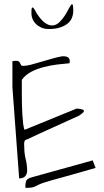

<svg xmlns="http://www.w3.org/2000/svg" viewBox="-20 -902 498 915"><path d="M39.1 -487.3V-610.4Q41 -611.3 47.9 -611.8Q54.7 -612.3 56.6 -612.3Q66.4 -612.3 70.3 -608.4Q74.2 -604.5 76.2 -600.1Q78.1 -595.7 80.6 -591.8Q83 -587.9 89.8 -587.9Q105.5 -587.9 129.4 -594.2Q153.3 -600.6 179.7 -608.4Q206.1 -616.2 231.9 -623.5Q257.8 -630.9 276.4 -633.8H284.2Q295.9 -633.8 304.2 -628.4Q312.5 -623 312.5 -610.4Q312.5 -609.4 312 -605.5Q311.5 -601.6 311.5 -600.6Q286.1 -598.6 253.9 -594.7Q221.7 -590.8 189 -582.5Q156.2 -574.2 128.4 -559.6Q100.6 -544.9 84 -521.5V-457Q84 -434.6 84.5 -408.2Q85 -381.8 86.4 -357.4Q87.9 -333 90.3 -313Q92.8 -293 96.7 -283.2L345.7 -384.8Q366.2 -382.8 373.5 -379.9Q380.9 -377 379.9 -372.1Q378.9 -367.2 371.6 -361.8Q364.3 -356.4 356.4 -350.6Q342.8 -344.7 307.6 -328.6Q272.5 -312.5 232.4 -294.4Q192.4 -276.4 157.2 -260.3Q122.1 -244.1 108.4 -237.3Q100.6 -236.3 98.1 -231.4Q95.7 -226.6 95.2 -220.7Q94.7 -214.8 95.2 -208.5Q95.7 -202.1 95.7 -199.2Q95.7 -170.9 102.5 -143.6Q109.4 -116.2 109.4 -86.9Q109.4 -74.2 100.6 -63Q91.8 -51.8 71.3 -51.8ZM435.5 -101.6Q426.8 -99.6 408.7 -94.2Q390.6 -88.9 366.7 -82Q342.8 -75.2 316.9 -67.9Q291 -60.5 267.6 -54.2Q244.1 -47.9 225.1 -42.5Q206.1 -37.1 197.3 -34.2Q174.8 -27.3 164.6 -22Q154.3 -16.6 147 -13.2Q139.6 -9.8 130.4 -8.3Q121.1 -6.8 100.6 -6.8Q100.6 -30.3 105 -40.5Q109.4 -50.8 129.9 -56.6L421.9 -137.7ZM153.3 -840.8Q175.8 -805.7 195.3 -792.5Q214.8 -779.3 231.4 -780.8Q248 -782.2 261.7 -794.9Q275.4 -807.6 286.1 -823.7Q296.9 -839.8 304.7 -855Q312.5 -870.1 317.9 -877.4Q323.2 -884.8 326.2 -879.9Q329.1 -875 329.1 -850.6Q329.1 -834 323.2 -818.4Q317.4 -802.7 303.7 -791Q290 -779.3 267.6 -771.5Q245.1 -763.7 212.9 -763.7Q191.4 -763.7 175.8 -771Q160.2 -778.3 149.9 -789.1Q139.6 -799.8 134.8 -812.5Q129.9 -825.2 129.9 -835V-850.6Q129.9 -860.4 132.3 -864.3Q134.8 -868.2 139.2 -864.3Q143.6 -860.4 153.3 -840.8Z"/></svg>

Font: Waiting for the Sunrise
Style: Regular
Weight: 300
Version: Version 1.001 2001